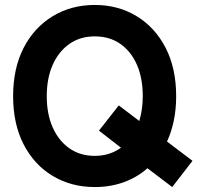

<svg xmlns="http://www.w3.org/2000/svg" viewBox="-20 -739 798 776"><path d="M363 17Q268 17 193 -28Q118 -73 75.5 -155.5Q33 -238 33 -350Q33 -463 75.5 -545.5Q118 -628 193 -673.5Q268 -719 363 -719Q458 -719 532.5 -673.5Q607 -628 649.5 -545.5Q692 -463 692 -350Q692 -247 655 -167L758 -89L676 17L576 -59Q534 -22 480 -2.5Q426 17 363 17ZM363 -109Q423 -109 469 -142L380 -211L460 -313L543 -250Q557 -297 557 -350Q557 -423 533.5 -477Q510 -531 466.5 -561.5Q423 -592 363 -592Q304 -592 260.5 -561.5Q217 -531 193 -477Q169 -423 169 -350Q169 -278 193 -224Q217 -170 260.5 -139.5Q304 -109 363 -109Z"/></svg>

Font: Zen Kaku Gothic New Black
Style: Regular
Weight: 900
Designer: Yoshimichi Ohira
Foundry: Positype
Version: Version 1.001